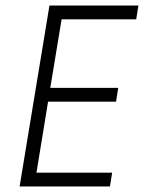

<svg xmlns="http://www.w3.org/2000/svg" viewBox="-20 -675 540 695"><path d="M378 0H51L159 -655H481L473 -605H203L162 -357H408L400 -307H154L112 -50H386Z"/></svg>

Font: Lekton
Style: Italic
Weight: 400
Italic angle: -9.3°
Designer: Paolo Mazzetti, Luciano Perondi, Raffaele Flato, Elena Papassissa, Emilio Macchia, Michela Povoleri, Tobias Seemiller, R
Version: Version 3.000